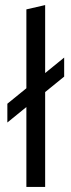

<svg xmlns="http://www.w3.org/2000/svg" viewBox="-20 -737 280 757"><path d="M84 0V-315L9 -254V-328L84 -389V-700L158 -717V-449L233 -510V-435L158 -374V0Z"/></svg>

Font: Red Hat Display Variable
Style: Regular
Weight: 400
Designer: Pentagram, MCKL
Foundry: Pentagram, MCKL
Version: Version 1.021